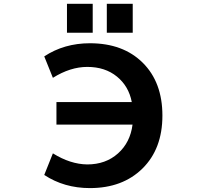

<svg xmlns="http://www.w3.org/2000/svg" viewBox="-20 -966 1040 998"><path d="M273.4 -318.4V-435.5H665Q649.4 -517.6 587.9 -567.9Q526.4 -618.2 433.6 -618.2Q345.7 -618.2 254.9 -561.5L210 -672.9Q313.5 -741.2 447.3 -741.2Q620.1 -741.2 722.2 -639.6Q824.2 -538.1 824.2 -365.2Q824.2 -192.4 720.7 -90.3Q617.2 11.7 447.3 11.7Q313.5 11.7 210 -56.6L254.9 -168.9Q345.7 -112.3 433.6 -111.3Q529.3 -111.3 593.3 -168.5Q657.2 -225.6 668.9 -318.4ZM328.1 -795.9V-946.3H461.9V-795.9ZM535.2 -795.9V-946.3H669.9V-795.9Z"/></svg>

Font: GenEi Gothic M Regular
Style: Bold
Weight: 700
Designer: o_tamon (Modified); [Source Han Sans]
Ryoko NISHIZUKA  (kana & ideographs); Paul D. Hunt (Latin, Greek & Cyrillic); Wenl
Version: Version 1.1a;Original Version 1.004